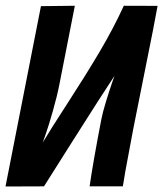

<svg xmlns="http://www.w3.org/2000/svg" viewBox="-21 -660 579 680"><path d="M417.5 -639.6 537.1 -639.2Q521.5 -555.7 520.5 -551.3Q509.8 -497.1 486.1 -379.2Q462.4 -261.2 451.2 -204.6Q448.7 -192.9 440.4 -147Q418.9 -34.7 414.1 0H296.4Q308.1 -83 337.9 -237.3Q342.3 -260.7 354 -299.1Q365.7 -337.4 375 -364.3L384.3 -391.1Q336.4 -318.8 237.5 -162.4Q138.7 -5.9 134.8 0L-1.5 0.5L124 -638.2L244.1 -639.6L189.5 -361.8Q181.2 -319.3 166.5 -267.8Q151.9 -216.3 141.1 -185.5L130.4 -155.3Q156.7 -199.7 219.2 -295.9Q281.7 -392.1 331.3 -475.8Q380.9 -559.6 417.5 -639.6Z"/></svg>

Font: Fantasque Sans Mono
Style: Bold Italic
Weight: 700
Italic angle: -11°
Monospace: yes
Designer: Jany Belluz
Version: Version 1.7.1